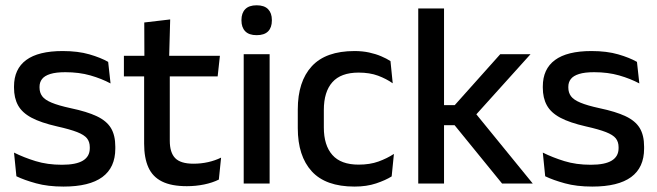

<svg xmlns="http://www.w3.org/2000/svg" viewBox="-20 -694 2486 726"><path d="M220 11.5Q161 11.5 116.5 -0.8Q72 -13 42 -27.5L33 -117Q70 -98.5 114.5 -84.8Q159 -71 214.5 -71Q268 -71 293.8 -86.8Q319.5 -102.5 319.5 -133.5V-137.5Q319.5 -157.5 309 -170.8Q298.5 -184 271.8 -194.5Q245 -205 196 -216Q134.5 -230 99 -249Q63.5 -268 48.2 -295.8Q33 -323.5 33 -362.5V-367Q33 -433 79 -467Q125 -501 217 -501Q275 -501 318 -488.5Q361 -476 389 -460L398 -378.5Q364.5 -396.5 321.8 -408.8Q279 -421 227 -421Q191.5 -421 170 -414.2Q148.5 -407.5 139 -395.2Q129.5 -383 129.5 -366V-362.5Q129.5 -344 139.5 -330.2Q149.5 -316.5 175.2 -305.8Q201 -295 247 -285Q309 -272 346 -254.5Q383 -237 399.5 -209.8Q416 -182.5 416 -139.5V-132Q416 -60.5 367 -24.5Q318 11.5 220 11.5Z M686.5 10Q628 10 592.5 -7.8Q557 -25.5 541 -61.2Q525 -97 525 -150.5V-449.5H622V-162Q622 -117 642.5 -96Q663 -75 711.5 -75Q740.5 -75 767 -81Q793.5 -87 816 -98L807.5 -15Q783.5 -3 752 3.5Q720.5 10 686.5 10ZM448.5 -405V-483H811.5L803 -405ZM526 -474.5 525.5 -609 623.5 -620.5 619.5 -474.5Z M901.5 0V-489H999.5V0ZM950.5 -561Q921.5 -561 907.2 -575.8Q893 -590.5 893 -616.5V-618.5Q893 -644.5 907.2 -659.2Q921.5 -674 950.5 -674Q979.5 -674 993.8 -659.2Q1008 -644.5 1008 -618.5V-616.5Q1008 -590 993.8 -575.5Q979.5 -561 950.5 -561Z M1320.5 11.5Q1211.5 11.5 1158.8 -46.2Q1106 -104 1106 -209.5V-280Q1106 -386 1159 -443.5Q1212 -501 1320.5 -501Q1350.5 -501 1375.8 -495.5Q1401 -490 1421.5 -481.2Q1442 -472.5 1456.5 -463L1465 -379Q1441 -396 1409.5 -407.8Q1378 -419.5 1336 -419.5Q1269 -419.5 1236.8 -383.2Q1204.5 -347 1204.5 -278V-212Q1204.5 -144.5 1236.8 -108Q1269 -71.5 1336 -71.5Q1378.5 -71.5 1411 -83.2Q1443.5 -95 1469.5 -112L1461 -27Q1438 -12.5 1402.2 -0.5Q1366.5 11.5 1320.5 11.5Z M1878.5 0 1699 -220.5H1650.5V-296.5H1699.5L1871.5 -489H1986L1772 -251.5V-273L1994.5 0ZM1561.5 0V-662H1659V0Z M2219.5 11.5Q2160.5 11.5 2116 -0.8Q2071.5 -13 2041.5 -27.5L2032.5 -117Q2069.5 -98.5 2114 -84.8Q2158.5 -71 2214 -71Q2267.5 -71 2293.2 -86.8Q2319 -102.5 2319 -133.5V-137.5Q2319 -157.5 2308.5 -170.8Q2298 -184 2271.2 -194.5Q2244.5 -205 2195.5 -216Q2134 -230 2098.5 -249Q2063 -268 2047.8 -295.8Q2032.5 -323.5 2032.5 -362.5V-367Q2032.5 -433 2078.5 -467Q2124.5 -501 2216.5 -501Q2274.5 -501 2317.5 -488.5Q2360.5 -476 2388.5 -460L2397.5 -378.5Q2364 -396.5 2321.2 -408.8Q2278.5 -421 2226.5 -421Q2191 -421 2169.5 -414.2Q2148 -407.5 2138.5 -395.2Q2129 -383 2129 -366V-362.5Q2129 -344 2139 -330.2Q2149 -316.5 2174.8 -305.8Q2200.5 -295 2246.5 -285Q2308.5 -272 2345.5 -254.5Q2382.5 -237 2399 -209.8Q2415.5 -182.5 2415.5 -139.5V-132Q2415.5 -60.5 2366.5 -24.5Q2317.5 11.5 2219.5 11.5Z"/></svg>

Font: Anek Telugu Medium
Style: Regular
Weight: 500
Designer: Omkar Bhoir (Telugu), Yesha Goshar (Latin)
Foundry: Ek Type
Version: Version 1.003